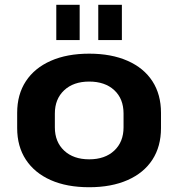

<svg xmlns="http://www.w3.org/2000/svg" viewBox="-20 -775 747 805"><path d="M354 10Q260 10 192.5 -20Q125 -50 88.5 -105.5Q52 -161 52 -238V-302Q52 -379 88.5 -434.5Q125 -490 193 -520Q261 -550 354 -550Q447 -550 515 -520Q583 -490 619 -434.5Q655 -379 655 -302V-238Q655 -161 619 -105.5Q583 -50 515 -20Q447 10 354 10ZM354 -107Q420 -107 459 -143.5Q498 -180 498 -241V-299Q498 -361 459 -397Q420 -433 354 -433Q288 -433 249 -396.5Q210 -360 210 -299V-241Q210 -180 249 -143.5Q288 -107 354 -107ZM314 -755V-607H216V-755ZM491 -755V-607H392V-755Z"/></svg>

Font: Pathway Extreme 28pt
Style: Bold
Weight: 700
Designer: Eduardo Rodriguez Tunni
Foundry: Eduardo Rodriguez Tunni
Version: Version 1.001;gftools[0.9.26]